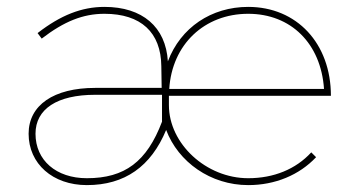

<svg xmlns="http://www.w3.org/2000/svg" viewBox="-20 -537 1028 557"><path d="M470 -232V-259H940C940 -411 841 -517 700 -517C593 -517 504 -457 467 -359C461 -459 393 -517 283 -517C217 -517 156 -493 89 -441L101 -425C166 -475 221 -497 283 -497C389 -497 447 -443 448 -345L449 -282H256C136 -282 63 -232 63 -149C63 -62 133 0 232 0C342 0 418 -54 462 -160C497 -67 591 0 700 0C778 0 848 -29 897 -81L883 -95C838 -46 774 -20 700 -20C578 -20 470 -120 470 -232ZM920 -279H471C479 -408 573 -497 700 -497C824 -497 911 -411 920 -279ZM256 -262H450V-184C406 -68 342 -20 232 -20C143 -20 83 -72 83 -149C83 -221 146 -262 256 -262Z"/></svg>

Font: Montserrat Thin
Style: Regular
Weight: 250
Designer: Julieta Ulanovsky
Foundry: Julieta Ulanovsky
Version: Version 4.000